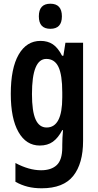

<svg xmlns="http://www.w3.org/2000/svg" viewBox="-20 -773 526 1033"><path d="M198 -553Q237 -553 264.5 -534.5Q292 -516 314 -473H321L332 -543H427V-15Q427 107 374 173.5Q321 240 204 240Q163 240 129 231.5Q95 223 63 205V104Q136 143 201 143Q256 143 285.5 115Q315 87 315 20V7Q315 -9 316 -31Q317 -53 319 -73H315Q293 -31 264.5 -10.5Q236 10 194 10Q121 10 79.5 -62.5Q38 -135 38 -268Q38 -406 80.5 -479.5Q123 -553 198 -553ZM229 -456Q152 -456 152 -267Q152 -174 171.5 -130.5Q191 -87 231 -87Q315 -87 315 -249V-276Q315 -370 294.5 -413Q274 -456 229 -456ZM251 -753Q313 -753 313 -685Q313 -618 251 -618Q189 -618 189 -685Q189 -753 251 -753Z"/></svg>

Font: Noto Sans Khmer UI ExtraCondensed SemiBold
Style: Regular
Weight: 600
Width: 2
Designer: Danh Hong and the Monotype Design Team
Foundry: Monotype Imaging Inc.
Version: Version 2.002; ttfautohint (v1.8.4.7-5d5b)